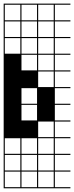

<svg xmlns="http://www.w3.org/2000/svg" viewBox="-20 -747 404 1046"><path d="M363.6 278.8H0V187.9H6.1V272.7H90.9V187.9H0V-727.3H363.6V-721.2H278.8V-636.4H363.6V-630.3H278.8V-545.5H363.6V-539.4H278.8V-454.5H363.6V-448.5H278.8V-363.6H363.6V-357.6H278.8V-272.7H363.6V-266.7H278.8V-181.8H363.6V-175.8H278.8V-90.9H363.6V-84.8H278.8V0H363.6V6.1H278.8V90.9H363.6V97H278.8V181.8H363.6V187.9H278.8V272.7H363.6ZM187.9 -636.4H272.7V-721.2H187.9ZM6.1 -636.4H90.9V-721.2H6.1ZM97 -636.4H181.8V-721.2H97ZM187.9 -545.5H272.7V-630.3H187.9ZM6.1 -545.5H90.9V-630.3H6.1ZM97 -545.5H181.8V-630.3H97ZM187.9 -454.5H272.7V-539.4H187.9ZM6.1 -454.5H90.9V-539.4H6.1ZM97 -454.5H181.8V-539.4H97ZM187.9 -363.6H272.7V-448.5H187.9ZM97 -363.6H181.8V-448.5H97ZM187.9 -272.7H272.7V-357.6H187.9ZM97 -181.8H181.8V-266.7H97ZM97 -90.9H181.8V-175.8H97ZM187.9 0H272.7V-84.8H187.9ZM187.9 90.9H272.7V6.1H187.9ZM97 90.9H181.8V6.1H97ZM6.1 90.9H90.9V6.1H6.1ZM97 181.8H181.8V97H97ZM6.1 181.8H90.9V97H6.1ZM272.7 97H187.9V181.8H272.7ZM181.8 272.7V187.9H97V272.7ZM272.7 272.7V187.9H187.9V272.7Z"/></svg>

Font: Micro 5 Charted
Style: Regular
Weight: 400
Designer: Sarah Cadigan-Fried
Version: Version 1.000; ttfautohint (v1.8.4.7-5d5b)